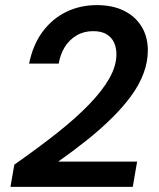

<svg xmlns="http://www.w3.org/2000/svg" viewBox="-20 -732 624 752"><path d="M21 0 36 -87Q130 -153 204 -211.5Q278 -270 329.5 -323.5Q381 -377 408.5 -425.5Q436 -474 436 -520Q436 -544 427 -564.5Q418 -585 398 -597.5Q378 -610 345 -610Q308 -610 279.5 -593Q251 -576 233.5 -547.5Q216 -519 210 -483H94Q109 -557 147 -608Q185 -659 239.5 -685.5Q294 -712 359 -712Q421 -712 465.5 -690Q510 -668 534.5 -628Q559 -588 559 -535Q559 -489 542 -444Q525 -399 493.5 -356Q462 -313 418.5 -270Q375 -227 322 -184.5Q269 -142 208 -99H517L500 0Z"/></svg>

Font: DM Sans 24pt SemiBold
Style: Italic
Weight: 600
Italic angle: -10°
Designer: Colophon Foundry, Jonny Pinhorn
Foundry: Colophon Foundry
Version: Version 4.004;gftools[0.9.30]